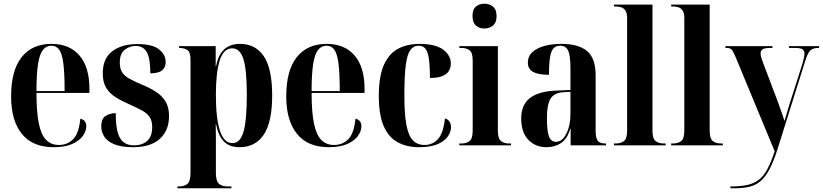

<svg xmlns="http://www.w3.org/2000/svg" viewBox="-20 -785 4444 1037"><path d="M270 10Q156 10 98 -62Q40 -134 40 -264Q40 -405 97 -476.5Q154 -548 258 -548Q355 -548 409 -485.5Q463 -423 463 -305V-283H177Q177 -181 189.5 -119Q202 -57 229 -29.5Q256 -2 298 -2Q345 -2 375.5 -33.5Q406 -65 414 -144Q446 -136 446 -103Q446 -77 427.5 -51Q409 -25 370 -7.5Q331 10 270 10ZM329 -293Q329 -386 322.5 -439.5Q316 -493 300.5 -515.5Q285 -538 257 -538Q230 -538 212 -515.5Q194 -493 185.5 -439.5Q177 -386 177 -293Z M699 10Q636 10 598 -5.5Q560 -21 543.5 -46.5Q527 -72 527 -102Q527 -145 551.5 -159.5Q576 -174 605 -174Q605 -80 628 -40Q651 0 704 0Q748 0 775 -24Q802 -48 802 -98Q802 -132 788.5 -152.5Q775 -173 748.5 -187.5Q722 -202 684 -219Q638 -239 604.5 -260Q571 -281 553 -311.5Q535 -342 535 -389Q535 -469 586 -508Q637 -547 722 -547Q804 -547 839.5 -518Q875 -489 875 -450Q875 -421 855.5 -405Q836 -389 792 -389Q792 -469 773 -503Q754 -537 712 -537Q681 -537 654 -516.5Q627 -496 627 -446Q627 -414 640 -394Q653 -374 680.5 -359Q708 -344 751 -326Q792 -309 824 -288Q856 -267 874.5 -236Q893 -205 893 -158Q893 -81 843.5 -35.5Q794 10 699 10Z M938 232V222H945Q976 222 992.5 208Q1009 194 1009 147V-463Q1009 -505 991 -515.5Q973 -526 951 -526H947V-536H1145V-427H1147Q1169 -548 1276 -548Q1360 -548 1405 -481Q1450 -414 1450 -270Q1450 -125 1404.5 -57.5Q1359 10 1274 10Q1219 10 1189 -21Q1159 -52 1147 -114H1145Q1146 -80 1146 -45Q1146 -10 1146 25V147Q1146 194 1163 208Q1180 222 1210 222H1230V232ZM1236 -12Q1277 -12 1295 -73Q1313 -134 1313 -273Q1313 -409 1294.5 -466.5Q1276 -524 1234 -524Q1188 -524 1167 -459.5Q1146 -395 1146 -273Q1146 -145 1168 -78.5Q1190 -12 1236 -12Z M1756 10Q1642 10 1584 -62Q1526 -134 1526 -264Q1526 -405 1583 -476.5Q1640 -548 1744 -548Q1841 -548 1895 -485.5Q1949 -423 1949 -305V-283H1663Q1663 -181 1675.5 -119Q1688 -57 1715 -29.5Q1742 -2 1784 -2Q1831 -2 1861.5 -33.5Q1892 -65 1900 -144Q1932 -136 1932 -103Q1932 -77 1913.5 -51Q1895 -25 1856 -7.5Q1817 10 1756 10ZM1815 -293Q1815 -386 1808.5 -439.5Q1802 -493 1786.5 -515.5Q1771 -538 1743 -538Q1716 -538 1698 -515.5Q1680 -493 1671.5 -439.5Q1663 -386 1663 -293Z M2243 10Q2178 10 2129 -16Q2080 -42 2053 -102.5Q2026 -163 2026 -267Q2026 -374 2054 -435.5Q2082 -497 2131.5 -522.5Q2181 -548 2246 -548Q2332 -548 2373.5 -517Q2415 -486 2415 -441Q2415 -423 2406.5 -405.5Q2398 -388 2373.5 -376Q2349 -364 2302 -364Q2302 -432 2296 -470Q2290 -508 2277 -523Q2264 -538 2241 -538Q2213 -538 2196 -514.5Q2179 -491 2171.5 -432.5Q2164 -374 2164 -268Q2164 -169 2175 -110.5Q2186 -52 2210 -27Q2234 -2 2273 -2Q2316 -2 2345.5 -34Q2375 -66 2383 -145Q2400 -141 2408 -128Q2416 -115 2416 -97Q2416 -75 2400 -50Q2384 -25 2346 -7.5Q2308 10 2243 10Z M2596 -631Q2569 -631 2550.5 -647Q2532 -663 2532 -698Q2532 -734 2550.5 -749.5Q2569 -765 2596 -765Q2623 -765 2642.5 -749.5Q2662 -734 2662 -698Q2662 -663 2642.5 -647Q2623 -631 2596 -631ZM2461 0V-10H2473Q2500 -10 2516.5 -23.5Q2533 -37 2533 -81V-459Q2533 -501 2516 -513.5Q2499 -526 2473 -526H2461V-536H2669V-80Q2669 -36 2686 -23Q2703 -10 2729 -10H2740V0Z M2932 10Q2872 10 2833.5 -30Q2795 -70 2795 -145Q2795 -220 2843.5 -256.5Q2892 -293 2989 -296L3061 -299V-417Q3061 -486 3048.5 -512Q3036 -538 3005 -538Q2971 -538 2958 -504.5Q2945 -471 2945 -381Q2888 -381 2859.5 -396.5Q2831 -412 2831 -446Q2831 -481 2855.5 -503.5Q2880 -526 2921 -537Q2962 -548 3013 -548Q3104 -548 3150.5 -509.5Q3197 -471 3197 -378V-82Q3197 -39 3208.5 -24.5Q3220 -10 3250 -10H3253V0H3062V-90H3060Q3044 -35 3010.5 -12.5Q2977 10 2932 10ZM2983 -19Q3006 -19 3023.5 -39.5Q3041 -60 3051 -94.5Q3061 -129 3061 -169V-289L3024 -287Q2973 -284 2953.5 -252Q2934 -220 2934 -149Q2934 -74 2945.5 -46.5Q2957 -19 2983 -19Z M3296 0V-10H3305Q3333 -10 3350 -23Q3367 -36 3367 -80V-687Q3367 -715 3357.5 -728.5Q3348 -742 3334 -746Q3320 -750 3307 -750H3296V-760H3504V-80Q3504 -36 3521 -23Q3538 -10 3566 -10H3575V0Z M3605 0V-10H3614Q3642 -10 3659 -23Q3676 -36 3676 -80V-687Q3676 -715 3666.5 -728.5Q3657 -742 3643 -746Q3629 -750 3616 -750H3605V-760H3813V-80Q3813 -36 3830 -23Q3847 -10 3875 -10H3884V0Z M3925 222Q3979 222 4016 214Q4053 206 4079 185.5Q4105 165 4125 127.5Q4145 90 4164 32L3953 -477Q3941 -506 3932.5 -516Q3924 -526 3907 -526H3898V-536H4152V-526H4140Q4111 -526 4099.5 -519Q4088 -512 4088 -496Q4088 -487 4092 -473.5Q4096 -460 4102 -444L4182 -233Q4196 -195 4203.5 -172.5Q4211 -150 4217 -132Q4224 -154 4230.5 -177Q4237 -200 4244 -222L4315 -444Q4319 -460 4322 -473Q4325 -486 4325 -495Q4325 -512 4314 -519Q4303 -526 4276 -526H4241V-536H4404V-526H4400Q4370 -526 4356 -512Q4342 -498 4329 -456L4179 22Q4158 88 4136 129.5Q4114 171 4087.5 193.5Q4061 216 4026 224Q3991 232 3944 232H3925Z"/></svg>

Font: Noto Serif Display Condensed
Style: Bold
Weight: 700
Width: 3
Designer: Monotype Design Team
Foundry: Monotype Imaging Inc.
Version: Version 2.009